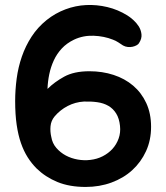

<svg xmlns="http://www.w3.org/2000/svg" viewBox="-20 -652 658 760"><path d="M467 -472Q458 -478 448 -484.5Q438 -491 427 -495Q392 -509 350.5 -510.5Q309 -512 273 -495Q244 -481 224.5 -460Q205 -439 193 -413Q181 -387 175 -358Q169 -329 168 -300Q195 -327 234 -348.5Q273 -370 334 -370Q385 -370 429.5 -355.5Q474 -341 507 -313Q540 -285 559 -244Q578 -203 578 -150Q578 -97 558 -53.5Q538 -10 503.5 21.5Q469 53 421.5 70.5Q374 88 319 88Q255 88 207.5 68.5Q160 49 125 15Q105 -5 89.5 -29.5Q74 -54 63 -85.5Q52 -117 46 -158Q40 -199 40 -252Q40 -296 46 -341Q52 -386 66.5 -428Q81 -470 105 -507Q129 -544 165 -573Q199 -600 239 -615Q279 -630 321 -632Q363 -634 405 -624Q447 -614 484 -591Q494 -585 507 -573.5Q520 -562 529 -548Q538 -534 540 -516.5Q542 -499 530 -481Q528 -477 521 -473Q514 -469 505 -467Q496 -465 486 -466Q476 -467 467 -472ZM312 -250Q278 -248 248 -232.5Q218 -217 196 -191Q182 -174 180 -152.5Q178 -131 183 -110Q187 -85 203 -66.5Q219 -48 240.5 -36.5Q262 -25 287.5 -20.5Q313 -16 337 -19Q364 -22 386.5 -33.5Q409 -45 425 -62.5Q441 -80 449.5 -103.5Q458 -127 455 -154Q452 -183 440 -202.5Q428 -222 409 -233Q390 -244 365 -247.5Q340 -251 312 -250Z"/></svg>

Font: BM JUA
Style: Regular
Weight: 400
Designer: BONGJIN KIM, JAEHYUN KEUM, JUHEE TAE
Foundry: WOOWA BROTHERS Corporation.
Version: Version 1.100